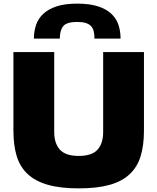

<svg xmlns="http://www.w3.org/2000/svg" viewBox="-20 -1029 868 1059"><path d="M414 10Q312 10 243 -10Q174 -30 132 -69.5Q90 -109 72 -168.5Q54 -228 54 -308V-742H279V-301Q279 -238 310.5 -203.5Q342 -169 414 -169Q487 -169 518 -203.5Q549 -238 549 -301V-742H774V-308Q774 -228 756 -168.5Q738 -109 696 -69Q654 -29 585 -9.5Q516 10 414 10ZM501 -816Q501 -839 497 -856Q493 -873 482.5 -884.5Q472 -896 453.5 -902Q435 -908 406 -908Q348 -908 329 -885Q310 -862 310 -816H167Q167 -856 179 -891.5Q191 -927 219 -953Q247 -979 292.5 -994Q338 -1009 406 -1009Q473 -1009 519 -994.5Q565 -980 593 -954Q621 -928 633 -893Q645 -858 645 -816Z"/></svg>

Font: Plata Sans Black
Style: Regular
Weight: 900
Designer: Pablo Impallari, Andres Torresi, & Cristiano Sobral
Foundry: Pablo Impallari, Andres Torresi, & Cristiano Sobral
Version: Version 1.00;December 28, 2019;FontCreator 12.0.0.2547 64-bi